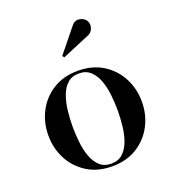

<svg xmlns="http://www.w3.org/2000/svg" viewBox="-130 -797 819 907"><g transform="rotate(-20 280.0 -343.5)"><path d="M378.5 -608.5 243 -551.5 235.5 -560.5 329 -676Q346.5 -700 370.5 -696Q394.5 -692 404 -676Q415 -659 407.8 -637.2Q400.5 -615.5 378.5 -608.5ZM45.5 -230Q45.5 -295 74 -349.5Q102.5 -404 155.2 -437Q208 -470 280.5 -470Q353 -470 405.8 -437Q458.5 -404 487 -349.5Q515.5 -295 515.5 -230Q515.5 -165 487 -110.5Q458.5 -56 405.8 -23Q353 10 280.5 10Q208 10 155.2 -23Q102.5 -56 74 -110.5Q45.5 -165 45.5 -230ZM167.5 -230Q167.5 -191 172 -151Q176.5 -111 188.5 -77.8Q200.5 -44.5 222.8 -24Q245 -3.5 280.5 -3.5Q316 -3.5 338.2 -24Q360.5 -44.5 372.8 -77.8Q385 -111 389.5 -151Q394 -191 394 -230Q394 -269 389.5 -309Q385 -349 372.8 -382.2Q360.5 -415.5 338.2 -436Q316 -456.5 280.5 -456.5Q245 -456.5 222.8 -436Q200.5 -415.5 188.5 -382.2Q176.5 -349 172 -309Q167.5 -269 167.5 -230Z"/></g></svg>

Font: Bodoni* 16 Medium
Style: Regular
Weight: 500
Version: Version 2.2